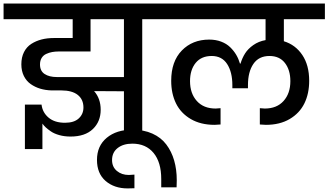

<svg xmlns="http://www.w3.org/2000/svg" viewBox="-44 -760 1849 1081"><path d="M275.9 -326.2H653.8V-651.9H465.8V-470.2H287.1Q266.6 -470.2 249.5 -467Q232.4 -463.9 216.1 -456.3Q199.7 -448.7 190.4 -433.6Q181.2 -418.5 181.2 -397Q181.2 -360.4 207.3 -343.3Q233.4 -326.2 275.9 -326.2ZM653.8 0V-246.1L485.8 -247.1Q522.9 -205.1 522.9 -142.1Q522.9 -75.7 478.8 -33.4Q434.6 8.8 353 8.8Q318.8 8.8 290 0.7Q261.2 -7.3 242.4 -20.3Q223.6 -33.2 213.1 -43.2Q202.6 -53.2 194.8 -64V79.1H96.2V-170.9H189.9Q195.3 -126.5 229.5 -97.7Q263.7 -68.8 321.8 -68.8Q373 -68.8 399.4 -93.3Q425.8 -117.7 425.8 -154.8Q425.8 -200.2 393.8 -225.6Q361.8 -251 300.8 -251H245.1Q211.9 -252 182.6 -260.7Q153.3 -269.5 128.9 -286.6Q104.5 -303.7 90.3 -332.3Q76.2 -360.8 76.2 -397.9Q76.2 -437.5 91.1 -466.8Q106 -496.1 132.3 -512.9Q158.7 -529.8 190.2 -537.8Q221.7 -545.9 258.8 -545.9H365.2V-651.9H-23.9V-740.2H878.9V-651.9H756.8V0Z M674.8 300.8Q599.1 300.8 550.5 258.8Q502 216.8 502 140.1Q502 61.5 556.9 15.9Q611.8 -29.8 701.2 -29.8Q765.1 -29.8 814 -7.8Q862.8 14.2 892.3 53.5Q921.9 92.8 936.5 143.3Q951.2 193.8 951.2 254.9Q951.2 281.7 950.2 294.9H863.8V248Q863.8 153.3 820.6 101.1Q777.3 48.8 701.2 48.8Q649.9 48.8 618.4 73.5Q586.9 98.1 586.9 141.1Q586.9 179.7 614 202.4Q641.1 225.1 681.2 225.1Q688.5 225.1 712.9 223.1V299.8Q699.7 300.8 674.8 300.8Z M1453.1 -57.1Q1445.3 -57.1 1418.9 -59.1V-150.9Q1438.5 -148.9 1446.8 -148.9Q1514.2 -148.9 1552.5 -191.4Q1590.8 -233.9 1590.8 -303.2Q1590.8 -365.7 1560.3 -405.3Q1529.8 -444.8 1473.1 -444.8Q1413.1 -444.8 1382.6 -400.1Q1352.1 -355.5 1352.1 -280.8V-263.2H1264.2V-280.8Q1264.2 -354 1234.9 -399.4Q1205.6 -444.8 1147.9 -444.8Q1089.4 -444.8 1057.6 -405.8Q1025.9 -366.7 1025.9 -303.2Q1025.9 -233.9 1064.2 -191.4Q1102.5 -148.9 1169.9 -148.9Q1178.2 -148.9 1197.8 -150.9V-59.1Q1171.4 -57.1 1164.1 -57.1Q1085.9 -57.1 1030 -89.8Q974.1 -122.6 947 -177.7Q919.9 -232.9 919.9 -305.2Q919.9 -414.1 979.7 -475.6Q1039.6 -537.1 1133.8 -537.1Q1170.9 -537.1 1201.2 -525.6Q1231.4 -514.2 1252 -494.1Q1272.5 -474.1 1285.9 -451.4Q1299.3 -428.7 1307.1 -401.9H1310.1Q1319.8 -434.1 1336.2 -459.7Q1352.5 -485.4 1382.3 -506.3Q1412.1 -527.3 1451.2 -534.2V-651.9H831.1V-740.2H1785.2V-651.9H1554.2V-527.8Q1619.6 -507.8 1658.2 -450.2Q1696.8 -392.6 1696.8 -305.2Q1696.8 -232.9 1669.7 -177.7Q1642.6 -122.6 1586.9 -89.8Q1531.2 -57.1 1453.1 -57.1Z"/></svg>

Font: SVN-Poppins Medium
Style: Regular
Weight: 500
Designer: Ninad Kale (Devanagari), Jonny Pinhorn (Latin)
Foundry: Indian Type Foundry
Version: Version 3.002 2017